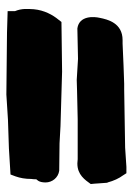

<svg xmlns="http://www.w3.org/2000/svg" viewBox="73 -639 417 603"><g transform="rotate(-90 281.5 -337.5)"><path d="M5 -261C7 -245 7 -229 9 -210V-209L10 -208C15 -189 23 -172 32 -160L39 -149H59L119 -153L302 -156H320L377 -158L446 -161H457C511 -161 522 -208 527 -233C531 -250 535 -297 494 -303H492L398 -301C376 -302 354 -304 332 -305L298 -304L209 -302H83L70 -303H69C34 -303 18 -279 5 -261ZM10 -403C10 -382 25 -363 47 -360H48L133 -359L187 -356L358 -351L514 -353L521 -362C536 -380 551 -407 554 -440C555 -460 557 -477 548 -499V-522L481 -524L286 -526L207 -521L117 -518L35 -513L29 -497C24 -483 21 -467 21 -448C20 -443 20 -437 20 -432C19 -430 10 -425 10 -403Z"/></g></svg>

Font: Vapor
Style: Blk
Weight: 900
Foundry: Cannot Into Space Fonts
Version: Version 0.179